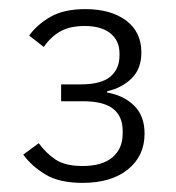

<svg xmlns="http://www.w3.org/2000/svg" viewBox="-20 -724 386 421"><path d="M157 -539Q202 -539 222 -556Q242 -573 242 -602V-607Q242 -635 222 -651Q202 -667 166 -667Q133 -667 112 -655Q91 -643 76 -621L44 -646Q61 -670 90.5 -687Q120 -704 167 -704Q223 -704 256.5 -679Q290 -654 290 -609Q290 -573 268.5 -552Q247 -531 215 -524V-521Q251 -515 274 -492.5Q297 -470 297 -431Q297 -382 260.5 -352.5Q224 -323 161 -323Q110 -323 79.5 -341.5Q49 -360 31 -385L65 -410Q81 -388 102 -374Q123 -360 161 -360Q204 -360 226.5 -379Q249 -398 249 -431V-437Q249 -469 228 -485.5Q207 -502 162 -502H114V-539Z"/></svg>

Font: IBM Plex Sans KR Light
Style: Regular
Weight: 300
Designer: Mike Abbink; Paul van der Laan; Pieter van Rosmalen; Wujin Sim; Chorong Kim; Dohee Lee;
Foundry: Sandoll Inc.
Version: Version 1.001